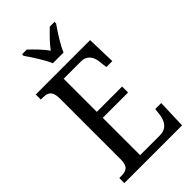

<svg xmlns="http://www.w3.org/2000/svg" viewBox="-279 -1012 1094 1094"><g transform="rotate(-45 268.0 -465.5)"><path d="M226 -771H312C330 -816 372 -880 399 -918V-931H361C330 -901 294 -866 268 -830C243 -866 207 -901 176 -931H138V-918C165 -880 207 -816 226 -771ZM31 0H496L502 -174H454L449 -132C443 -88 421 -49 367 -49H207V-350H411V-398H207V-665H346C398 -665 418 -626 421 -582L426 -540H474L469 -714H31V-673H47C83 -673 112 -664 112 -601V-108C112 -51 85 -41 47 -41H31Z"/></g></svg>

Font: Noto Serif Bengali Condensed
Style: Regular
Weight: 400
Width: 3
Designer: Juan Bruce, Universal Thirst, Indian Type Foundry and the Monotype Design Team.
Foundry: Monotype Imaging Inc.
Version: Version 2.003